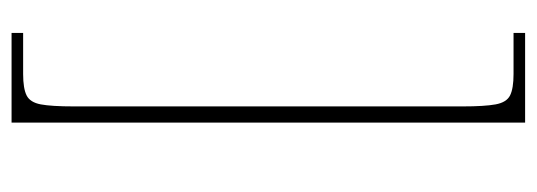

<svg xmlns="http://www.w3.org/2000/svg" viewBox="-318 -482 928 332"><g transform="rotate(-90 146.0 -316.0)"><path d="M100 128V-760H255V-740H184Q159 -740 147 -734Q135 -728 131.5 -709.5Q128 -691 128 -652V20Q128 58 131.5 77Q135 96 147 102Q159 108 184 108H255V128Z"/></g></svg>

Font: Noto Serif Thai Thin
Style: Regular
Weight: 250
Version: Version 2.001